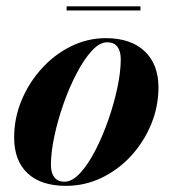

<svg xmlns="http://www.w3.org/2000/svg" viewBox="-20 -594 564 624"><path d="M196.5 -573.5H436.5V-560H196.5ZM194.5 10Q113 10 69.5 -31Q26 -72 26 -147Q26 -210 50 -267.8Q74 -325.5 115.5 -371.2Q157 -417 210.8 -443.5Q264.5 -470 324 -470Q405 -470 450 -427.5Q495 -385 495 -310Q495 -248 471.5 -190.8Q448 -133.5 406.8 -88.2Q365.5 -43 311 -16.5Q256.5 10 194.5 10ZM190 -3.5Q214.5 -3.5 240.2 -31.2Q266 -59 289.5 -104.5Q313 -150 331.8 -203.5Q350.5 -257 361.5 -309Q372.5 -361 372.5 -401.5Q372.5 -427 361.8 -441.8Q351 -456.5 328 -456.5Q303.5 -456.5 278 -428.5Q252.5 -400.5 228.8 -355Q205 -309.5 186.2 -256Q167.5 -202.5 156.5 -150.5Q145.5 -98.5 145.5 -58.5Q145.5 -33 156.2 -18.2Q167 -3.5 190 -3.5Z"/></svg>

Font: Bodoni* 16pt
Style: Bold Italic
Weight: 700
Italic angle: -13°
Version: Version 2.3